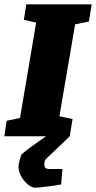

<svg xmlns="http://www.w3.org/2000/svg" viewBox="-45 -633 446 892"><path d="M304 -520 231 -93 292 -80 279 0Q261 18 237 40.5Q213 63 203 73Q165 108 164 111Q161 123 161 131Q161 143 166.5 147.5Q172 152 183 152H245L239 224Q212 229 171.5 234Q131 239 119 239Q103 239 84.5 224Q66 209 53.5 186.5Q41 164 41 142Q41 134 42 130Q46 107 55 84Q79 63 120.5 34Q162 5 169 0H-25L-14 -72L48 -85L123 -528L66 -541L77 -613H381L368 -533Z"/></svg>

Font: Grenze Black
Style: Italic
Weight: 900
Italic angle: -10°
Designer: Renata Polastri
Foundry: Omnibus-Type
Version: Version 1.002; ttfautohint (v1.8)